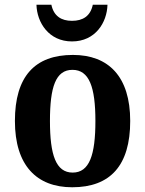

<svg xmlns="http://www.w3.org/2000/svg" viewBox="-20 -781 613 811"><path d="M284 -606C383 -606 432 -686 434 -761H372C362 -713 330 -693 284 -693C239 -693 207 -713 197 -761H134C136 -686 186 -606 284 -606ZM285 10C446 10 530 -82 530 -270C530 -458 438 -549 288 -549C127 -549 43 -458 43 -270C43 -82 135 10 285 10ZM287 -52C216 -52 191 -127 191 -270C191 -413 215 -486 286 -486C357 -486 383 -413 383 -270C383 -127 358 -52 287 -52Z"/></svg>

Font: Noto Serif SemiCondensed
Style: Bold
Weight: 700
Width: 4
Designer: Monotype Design Team
Foundry: Monotype Imaging Inc.
Version: Version 2.015